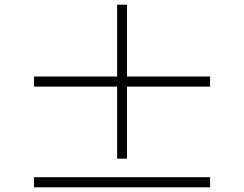

<svg xmlns="http://www.w3.org/2000/svg" viewBox="-20 -808 1040 818"><path d="M521 -132H479V-439H125V-482H479V-788H521V-482H875V-439H521ZM125 -53H875V-10H125Z"/></svg>

Font: Noto Serif JP ExtraLight Light
Style: Regular
Weight: 300
Version: Version 2.003-H1;hotconv 1.1.1;makeotfexe 2.6.0